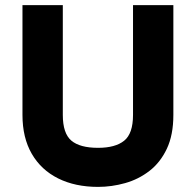

<svg xmlns="http://www.w3.org/2000/svg" viewBox="-20 -720 767 752"><path d="M364 12Q274.5 12 207.8 -21.2Q141 -54.5 104.5 -117.5Q68 -180.5 68 -270V-700H226V-270Q226 -197.5 259.5 -169.2Q293 -141 364 -141Q431.5 -141 466.2 -168.8Q501 -196.5 501 -270V-700H659V-270Q659 -191.5 633.5 -137.5Q608 -83.5 565.2 -50.5Q522.5 -17.5 470 -2.8Q417.5 12 364 12Z"/></svg>

Font: Overpass Black
Style: Regular
Weight: 900
Designer: Delve Withrington, Dave Bailey, Thomas Jockin
Foundry: Delve Fonts LLC
Version: Version 4.000; ttfautohint (v1.8.3)